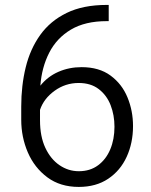

<svg xmlns="http://www.w3.org/2000/svg" viewBox="-20 -734 599 764"><path d="M404.8 -714.4H412.6V-649.9H404.8Q318.8 -649.9 262.2 -616.2Q205.6 -582.5 175.8 -524.2Q146 -465.8 140.6 -393.1Q169.9 -429.7 212.4 -448.2Q254.9 -466.8 304.7 -466.8Q374.5 -466.8 419.9 -433.3Q465.3 -399.9 487.3 -346.4Q509.3 -293 509.3 -232.4Q509.3 -165 484.1 -110.1Q459 -55.2 410.6 -22.7Q362.3 9.8 293.5 9.8Q219.7 9.8 168.5 -28.3Q117.2 -66.4 90.8 -127.4Q64.5 -188.5 64.5 -257.3V-310.1Q64.5 -393.1 82.3 -466.1Q100.1 -539.1 140.1 -595Q180.2 -650.9 245.4 -682.6Q310.5 -714.4 404.8 -714.4ZM139.2 -255.4Q139.2 -190.9 160.4 -145.8Q181.6 -100.6 216.8 -76.7Q252 -52.7 293.5 -52.7Q338.4 -52.7 370.1 -76.2Q401.9 -99.6 418.7 -139.6Q435.5 -179.7 435.5 -229.5Q435.5 -275.9 420.2 -315.4Q404.8 -355 373 -379.4Q341.3 -403.8 293 -403.8Q240.2 -403.8 197.3 -372.8Q154.3 -341.8 139.2 -296.9Z"/></svg>

Font: Vazirmatn UI Light
Style: Regular
Weight: 300
Designer: Saber Rastikerdar
Foundry: Saber Rastikerdar
Version: Version 33.003